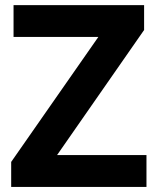

<svg xmlns="http://www.w3.org/2000/svg" viewBox="-20 -734 619 754"><path d="M555.2 0H23.9V-98.1L366.2 -588.9H33.2V-713.9H545.9V-616.2L204.1 -125H555.2Z"/></svg>

Font: Samim FD
Style: Bold-FD
Weight: 700
Foundry: DejaVu fonts team - Redesigned by Saber Rastikerdar
Version: Version 4.0.1